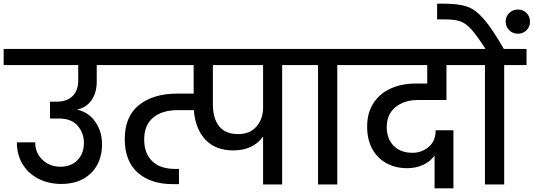

<svg xmlns="http://www.w3.org/2000/svg" viewBox="-44 -1007 2913 1048"><path d="M484 -561Q484 -500 455 -459.5Q426 -419 379 -410V-408Q440 -394 476.5 -341.5Q513 -289 513 -219Q513 -156 486.5 -107Q460 -58 410 -30.5Q360 -3 291 -3Q221 -3 165.5 -31.5Q110 -60 79 -111.5Q48 -163 48 -230H148Q148 -173 187.5 -135Q227 -97 286 -97Q344 -97 379 -133Q414 -169 414 -227Q414 -281 380 -320.5Q346 -360 279 -360H229V-452H265Q322 -452 352.5 -483Q383 -514 383 -567V-652H-24V-740H596V-652H484Z M1618 -652H1496V0H1392V-262Q1367 -226 1326 -206Q1285 -186 1230 -186Q1132 -186 1077 -245Q1022 -304 1014 -406H927Q841 -406 792 -365Q743 -324 743 -246Q743 -170 786.5 -127.5Q830 -85 912 -85H933V-2H897Q779 -2 708 -64.5Q637 -127 637 -248Q637 -372 715 -434Q793 -496 922 -496H1013V-652H548V-740H1618ZM1392 -652H1118V-437Q1118 -361 1152 -318Q1186 -275 1256 -275Q1320 -275 1356 -316.5Q1392 -358 1392 -419Z M1692 0V-652H1570V-740H1919V-652H1797V0Z M2236 -461Q2162 -461 2114.5 -422Q2067 -383 2067 -313Q2067 -249 2105 -211Q2143 -173 2207 -173Q2258 -173 2296 -205Q2334 -237 2334 -296H2431V21H2328V-158Q2306 -126 2266.5 -107.5Q2227 -89 2178 -89Q2116 -89 2066.5 -115.5Q2017 -142 1988.5 -193Q1960 -244 1960 -316Q1960 -392 1995 -445Q2030 -498 2090 -524.5Q2150 -551 2226 -551H2288V-652H1871V-740H2529L2528 -652H2393V-461Z M2385 -987Q2461 -986 2505.5 -971Q2550 -956 2595.5 -904.5Q2641 -853 2706 -740H2830V-652H2708V0H2603V-652H2481V-740H2606Q2558 -815 2527.5 -848Q2497 -881 2467.5 -891Q2438 -901 2387 -901H2342V-987ZM2783 -823Q2755 -823 2735.5 -842Q2716 -861 2716 -889Q2716 -917 2735.5 -936Q2755 -955 2783 -955Q2811 -955 2830 -936Q2849 -917 2849 -889Q2849 -861 2830 -842Q2811 -823 2783 -823Z"/></svg>

Font: A Bank Premium Med
Style: Regular
Weight: 500
Designer: Ninad Kale (Devanagari), Jonny Pinhorn (Latin), Htun Naung (Myanmar)
Foundry: Indian Type Foundry
Version: 4.004